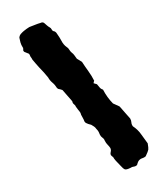

<svg xmlns="http://www.w3.org/2000/svg" viewBox="-72 -655 636 725"><g transform="rotate(-10 246.5 -293.0)"><path d="M451 -75Q451 -57 449 -51Q447 -45 435 -28Q429 -24 420.5 -23Q412 -22 405 -15Q403 -13 401 -9Q399 -5 397 -1Q391 3 384 2.5Q377 2 371 5Q354 10 348.5 6.5Q343 3 335 -10Q330 -18 325 -25Q320 -32 316 -40Q315 -45 311.5 -48.5Q308 -52 306 -56Q305 -62 308 -68Q311 -74 309 -82Q306 -89 301 -96Q296 -103 293 -113Q292 -120 286.5 -125.5Q281 -131 279 -138Q278 -144 276 -150Q274 -156 269 -163Q267 -168 262.5 -172.5Q258 -177 253 -181Q241 -186 235 -191Q232 -193 230 -198Q229 -205 226.5 -211.5Q224 -218 222 -225Q222 -227 221.5 -229.5Q221 -232 220 -235Q217 -240 214 -246Q211 -252 208 -258Q207 -264 202.5 -268.5Q198 -273 198 -281Q191 -293 183.5 -305Q176 -317 169 -329Q165 -331 161.5 -333Q158 -335 154 -336Q150 -340 150 -340Q145 -353 136.5 -363Q128 -373 124 -385Q118 -396 111.5 -406.5Q105 -417 98 -427Q93 -435 87.5 -444Q82 -453 77 -462Q76 -465 75 -468Q74 -471 72 -474Q71 -477 70.5 -480Q70 -483 68 -486Q64 -489 60 -491Q56 -493 52 -496Q51 -498 50 -499Q49 -500 49 -501Q49 -505 50 -508.5Q51 -512 49 -514Q45 -524 44 -533Q43 -542 43 -552Q45 -560 51 -565Q57 -570 64 -574Q70 -577 75.5 -580Q81 -583 87 -585Q98 -587 109.5 -589.5Q121 -592 131 -593Q141 -596 146 -589Q150 -584 154 -579Q158 -574 163 -570Q167 -567 168.5 -561.5Q170 -556 174 -554Q182 -552 186 -541Q189 -534 192 -527.5Q195 -521 197 -514Q202 -497 213 -486Q218 -482 220.5 -475Q223 -468 228 -462Q233 -457 236 -450.5Q239 -444 243 -436Q246 -433 250.5 -429.5Q255 -426 260 -421Q268 -402 277.5 -382.5Q287 -363 293 -343Q291 -340 289 -334Q294 -331 301 -328Q305 -322 308.5 -315Q312 -308 320 -304Q325 -288 332 -273.5Q339 -259 348 -246Q353 -242 359 -238.5Q365 -235 371 -230Q379 -217 387 -203.5Q395 -190 402 -179Q405 -171 404 -163.5Q403 -156 407 -148Q423 -133 432 -114Q441 -95 451 -75Z"/></g></svg>

Font: Daruma Drop One
Style: Regular
Weight: 400
Designer: Maniackers Design
Version: Version 1.000